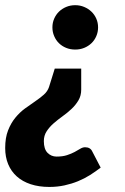

<svg xmlns="http://www.w3.org/2000/svg" viewBox="-30 -547 483 740"><path d="M358 99Q338.5 114 316.8 127.8Q295 141.5 270.5 151.5Q246 161.5 218.5 167.5Q191 173.5 160 173.5Q120 173.5 88.2 163Q56.5 152.5 34.8 133Q13 113.5 1.5 85.8Q-10 58 -10 23.5Q-10 -16 1 -44.2Q12 -72.5 29 -93.2Q46 -114 66.2 -128.8Q86.5 -143.5 105.2 -156.2Q124 -169 138.8 -182Q153.5 -195 159 -212L181 -282.5H283V-201.5Q283 -178 272.2 -160Q261.5 -142 245.5 -127Q229.5 -112 211 -98.8Q192.5 -85.5 176.5 -71.5Q160.5 -57.5 149.8 -41Q139 -24.5 139 -3Q139 27.5 153.2 42Q167.5 56.5 188 56.5Q211.5 56.5 228.2 51Q245 45.5 257.5 38.8Q270 32 279.5 26.2Q289 20.5 298 20.5Q318.5 20.5 326 37.5ZM172 -441.5Q172 -459.5 178.8 -475Q185.5 -490.5 197.2 -502Q209 -513.5 225 -520.2Q241 -527 260 -527Q278.5 -527 294.5 -520.2Q310.5 -513.5 322.5 -502Q334.5 -490.5 341.2 -475Q348 -459.5 348 -441.5Q348 -423.5 341.2 -407.8Q334.5 -392 322.5 -380.5Q310.5 -369 294.5 -362.5Q278.5 -356 260 -356Q241 -356 225 -362.5Q209 -369 197.2 -380.5Q185.5 -392 178.8 -407.8Q172 -423.5 172 -441.5Z"/></svg>

Font: Lato Black
Style: Italic
Weight: 900
Italic angle: -7°
Designer: Lukasz Dziedzic
Foundry: tyPoland Lukasz Dziedzic
Version: Version 2.007; 2014-02-27